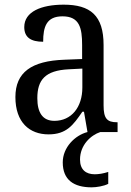

<svg xmlns="http://www.w3.org/2000/svg" viewBox="-20 -566 563 823"><path d="M188 10C265 10 294 -30 333 -87H340L355 0C301 14 249 66 249 130C249 205 296 237 373 237C393 237 425 232 444 222V171C422 178 403 181 386 181C349 181 323 162 323 118C323 55 370 13 410 0H484V-42H481C439 -42 424 -58 424 -114V-373C424 -500 367 -546 253 -546C157 -546 84 -516 84 -450C84 -406 112 -387 165 -387C165 -451 179 -496 248 -496C321 -496 332 -446 332 -373V-313L256 -310C115 -305 46 -256 46 -150C46 -41 107 10 188 10ZM213 -48C163 -48 140 -83 140 -145C140 -223 173 -264 275 -269L333 -272V-191C333 -106 286 -48 213 -48Z"/></svg>

Font: Noto Serif Ethiopic SemiCondensed
Style: Regular
Weight: 400
Width: 4
Designer: Monotype Design Team
Foundry: Monotype Imaging Inc.
Version: Version 2.102